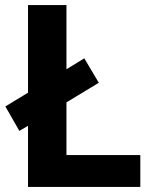

<svg xmlns="http://www.w3.org/2000/svg" viewBox="-20 -734 605 754"><path d="M90 0V-240L56 -220L1 -316L90 -370V-714H241V-462L311 -505L368 -409L241 -332V-125H531V0Z"/></svg>

Font: Noto Sans IKEA
Style: Bold
Weight: 600
Designer: Monotype Design Team
Foundry: Monotype Imaging Inc.
Version: Version 2.001